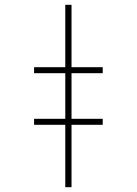

<svg xmlns="http://www.w3.org/2000/svg" viewBox="-20 -780 570 800"><path d="M252 0V-260H122V-285H252V-475H122V-500H252V-760H278V-500H408V-475H278V-285H408V-260H278V0Z"/></svg>

Font: Noto Sans Mono Condensed Thin
Style: Regular
Weight: 100
Width: 3
Designer: Monotype Design Team
Foundry: Monotype Imaging Inc.
Version: Version 2.014; ttfautohint (v1.8.4.7-5d5b)